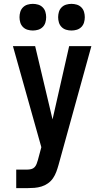

<svg xmlns="http://www.w3.org/2000/svg" viewBox="-20 -759 540 994"><path d="M64 215V119H121Q131 119 141.5 116.5Q152 114 159 106.5Q166 99 169.5 89.5Q173 80 176 70L194 3L47 -520H162L252 -141L338 -520H453L283 95Q278 113 271.5 130.5Q265 148 254.5 163.5Q244 179 228.5 190Q213 201 195 206.5Q177 212 158.5 213.5Q140 215 121 215ZM350 -601Q336 -601 322.5 -605Q309 -609 299 -619Q289 -629 285 -642.5Q281 -656 281 -670Q281 -684 285 -697.5Q289 -711 299 -721Q309 -731 322.5 -735Q336 -739 350 -739Q364 -739 377.5 -735Q391 -731 401 -721Q411 -711 415 -697.5Q419 -684 419 -670Q419 -656 415 -642.5Q411 -629 401 -619Q391 -609 377.5 -605Q364 -601 350 -601ZM150 -601Q136 -601 122.5 -605Q109 -609 99 -619Q89 -629 85 -642.5Q81 -656 81 -670Q81 -684 85 -697.5Q89 -711 99 -721Q109 -731 122.5 -735Q136 -739 150 -739Q164 -739 177.5 -735Q191 -731 201 -721Q211 -711 215 -697.5Q219 -684 219 -670Q219 -656 215 -642.5Q211 -629 201 -619Q191 -609 177.5 -605Q164 -601 150 -601Z"/></svg>

Font: Iosevka Algr
Style: Bold
Weight: 700
Monospace: yes
Designer: Belleve Invis
Foundry: Belleve Invis
Version: Version 26.0.2; ttfautohint (v1.8.3)